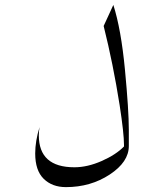

<svg xmlns="http://www.w3.org/2000/svg" viewBox="-20 -559 662 775"><path d="M136.7 -12.7Q136.7 116.2 280.3 116.2Q333 116.2 390.6 90.8Q448.2 65.4 480.5 32.2V26.4Q480.5 -20.5 462.9 -134.8Q436.5 -301.8 398.4 -454.1L437.5 -539.1Q468.8 -441.4 484.4 -277.3Q500 -113.3 500 -35.2V30.3Q500 94.7 422.9 145.5Q345.7 196.3 246.1 196.3Q190.4 196.3 156.2 162.6Q122.1 128.9 122.1 60.5Q122.1 10.7 139.6 -45.9Q136.7 -28.3 136.7 -12.7Z"/></svg>

Font: Thabit
Style: Regular
Weight: 500
Designer: Regenerated by Nadim Shaikli
Foundry: MAK Alagha
Version: 0.01